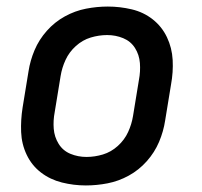

<svg xmlns="http://www.w3.org/2000/svg" viewBox="-20 -558 616 586"><path d="M242 8Q275 8 308.5 1.5Q342 -5 373 -22Q404 -39 428 -66Q452 -93 465.5 -125Q479 -157 484 -190L502 -300Q509 -338 507 -375Q505 -412 489.5 -444.5Q474 -477 446 -499Q418 -521 382 -529.5Q346 -538 309 -538Q276 -538 242.5 -531.5Q209 -525 178 -508Q147 -491 123 -464Q99 -437 85.5 -405Q72 -373 67 -340L49 -230Q43 -192 44.5 -155Q46 -118 61.5 -85.5Q77 -53 105 -31.5Q133 -10 169 -1Q205 8 242 8ZM244 -79Q218 -79 195 -88.5Q172 -98 159 -119Q146 -140 144 -165Q142 -190 147 -216L165 -326Q169 -351 180 -375Q191 -399 211.5 -417.5Q232 -436 257 -443.5Q282 -451 307 -451Q333 -451 356 -441.5Q379 -432 392 -411.5Q405 -391 407 -365.5Q409 -340 404 -314L386 -204Q382 -179 371 -155Q360 -131 339.5 -112.5Q319 -94 294 -86.5Q269 -79 244 -79Z"/></svg>

Font: Iosevka Sparkle Medium
Style: Italic
Weight: 500
Italic angle: -9°
Designer: Belleve Invis
Foundry: Belleve Invis
Version: Version 4.5.0; ttfautohint (v1.8.3)